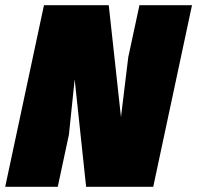

<svg xmlns="http://www.w3.org/2000/svg" viewBox="-39 -718 758 738"><path d="M-19 0 130 -698H379L426 -268L454 -498L497 -698H699L550 0H292L248 -413L226 -201L183 0Z"/></svg>

Font: Azeret Mono Thin Black
Style: Italic
Weight: 900
Italic angle: -12°
Version: Version 1.002